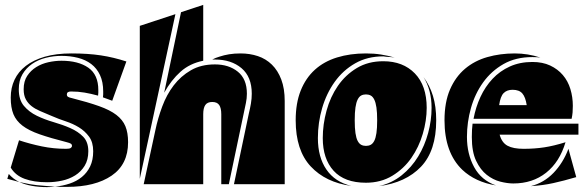

<svg xmlns="http://www.w3.org/2000/svg" viewBox="-20 -755 2407 787"><path d="M505 -172Q505 -81 437.5 -35Q370 11 255 11Q242 11 229.5 11Q217 11 206 10Q237 7 265.5 -2.5Q294 -12 315.5 -29.5Q337 -47 349.5 -73Q362 -99 362 -135Q362 -172 345 -195Q328 -218 303.5 -233Q279 -248 250 -257.5Q221 -267 196 -278L184 -283Q163 -292 144 -300Q125 -308 110 -319.5Q95 -331 86 -347.5Q77 -364 77 -389Q77 -422 91.5 -444Q106 -466 128.5 -480Q151 -494 178.5 -500Q206 -506 232 -506Q301 -506 342 -477.5Q383 -449 383 -386Q383 -381 383 -375Q383 -369 382 -363Q353 -371 326.5 -375.5Q300 -380 271 -380Q254 -380 254 -368Q254 -361 259 -358Q264 -355 274 -353Q341 -336 386 -320Q431 -304 457 -284Q483 -264 494 -237.5Q505 -211 505 -172ZM58 -180Q103 -165 151.5 -155Q200 -145 251 -145Q265 -145 270 -148.5Q275 -152 275 -157Q275 -163 270.5 -166Q266 -169 254 -172Q187 -189 142.5 -204.5Q98 -220 72 -240Q46 -260 35 -287Q24 -314 24 -355Q24 -395 39.5 -428Q55 -461 86 -485Q117 -509 163.5 -522.5Q210 -536 273 -536Q341 -536 393.5 -528Q446 -520 498 -503L440 -342L402 -356Q403 -362 403 -368Q403 -374 403 -380Q403 -419 390 -447Q377 -475 354 -492.5Q331 -510 299.5 -518Q268 -526 232 -526Q199 -526 167.5 -518Q136 -510 111.5 -493Q87 -476 72 -450.5Q57 -425 57 -389Q57 -346 78 -321Q99 -296 131 -280.5Q163 -265 199.5 -254.5Q236 -244 268 -230Q300 -216 321 -194.5Q342 -173 342 -135Q342 -100 327 -75.5Q312 -51 288 -36Q264 -21 234 -14.5Q204 -8 173 -8Q119 -8 81 -22Q43 -36 24 -68ZM206 10Q198 11 189.5 11.5Q181 12 173 12Q141 12 112 7Q83 2 59 -9L73 -6Q103 1 131.5 4Q160 7 189 9ZM10 -22 16 -42Q33 -22 59 -9Z M887 0V-287Q887 -312 878.5 -324.5Q870 -337 850 -337Q830 -337 821.5 -324.5Q813 -312 813 -287V0H569L617 -222Q627 -270 645 -318.5Q663 -367 692 -405Q721 -443 762.5 -467Q804 -491 861 -491Q918 -491 955 -461Q992 -431 992 -371Q992 -352 988 -333Q984 -314 980 -295L918 0ZM880 -523Q898 -529 919 -532.5Q940 -536 966 -536Q1004 -536 1037 -525Q1070 -514 1094.5 -490Q1119 -466 1133 -429Q1147 -392 1147 -341V0H939L1000 -290Q1005 -310 1008.5 -330.5Q1012 -351 1012 -371Q1012 -440 970 -475.5Q928 -511 861 -511H850Q863 -518 880 -523ZM553 -649 699 -697 553 -22ZM813 -735V-506Q758 -495 720 -461Q682 -427 653 -375L722 -705Z M1303 -189Q1303 -245 1318.5 -301.5Q1334 -358 1365 -403Q1396 -448 1442.5 -476Q1489 -504 1551 -504Q1632 -504 1680.5 -454Q1729 -404 1729 -313Q1729 -261 1713 -206.5Q1697 -152 1666 -107.5Q1635 -63 1588 -34.5Q1541 -6 1480 -6Q1392 -6 1347.5 -55Q1303 -104 1303 -189ZM1283 -189Q1283 -111 1318 -60Q1353 -9 1420 7Q1315 -7 1253.5 -73Q1192 -139 1192 -262Q1192 -332 1212.5 -383.5Q1233 -435 1270.5 -469Q1308 -503 1361.5 -519.5Q1415 -536 1480 -536Q1513 -536 1541.5 -531.5Q1570 -527 1598 -519Q1587 -521 1575 -521.5Q1563 -522 1551 -524Q1486 -524 1436 -495.5Q1386 -467 1352 -419.5Q1318 -372 1300.5 -312Q1283 -252 1283 -189ZM1526 -262Q1526 -294 1523 -314.5Q1520 -335 1514 -347Q1508 -359 1499.5 -363.5Q1491 -368 1480 -368Q1469 -368 1460.5 -363.5Q1452 -359 1446 -347Q1440 -335 1437 -314.5Q1434 -294 1434 -262Q1434 -230 1437 -209.5Q1440 -189 1446 -177.5Q1452 -166 1460.5 -161.5Q1469 -157 1480 -157Q1491 -157 1499.5 -161.5Q1508 -166 1514 -177.5Q1520 -189 1523 -209.5Q1526 -230 1526 -262ZM1768 -262Q1768 -137 1705.5 -71.5Q1643 -6 1533 8Q1586 -4 1626.5 -36.5Q1667 -69 1694 -113.5Q1721 -158 1735 -210Q1749 -262 1749 -313Q1749 -386 1716 -439Q1741 -406 1754.5 -362.5Q1768 -319 1768 -262Z M1921 -268Q1930 -316 1949.5 -358Q1969 -400 1999 -432Q2029 -464 2070 -482.5Q2111 -501 2162 -501Q2204 -501 2235 -486.5Q2266 -472 2287 -447.5Q2308 -423 2318 -390Q2328 -357 2328 -321Q2328 -306 2327 -294Q2326 -282 2323 -268ZM2351 -248V-203H2028Q2037 -170 2060.5 -157.5Q2084 -145 2126 -145Q2171 -145 2210.5 -151Q2250 -157 2298 -172Q2274 -91 2218.5 -47Q2163 -3 2084 -3Q2060 -3 2030.5 -10.5Q2001 -18 1975 -38.5Q1949 -59 1931.5 -96Q1914 -133 1914 -193Q1914 -225 1917 -248ZM1875 -59Q1802 -129 1802 -262Q1802 -336 1824.5 -388Q1847 -440 1886 -473Q1925 -506 1977.5 -521Q2030 -536 2090 -536Q2144 -536 2195 -519Q2190 -520 2181 -520.5Q2172 -521 2162 -521Q2094 -521 2044 -492.5Q1994 -464 1960.5 -417.5Q1927 -371 1910.5 -312.5Q1894 -254 1894 -194Q1894 -124 1923.5 -70Q1953 -16 2013 5Q1928 -9 1875 -59ZM2342 -29Q2291 -14 2248 -4.5Q2205 5 2156 8Q2210 -6 2249 -46.5Q2288 -87 2310 -145ZM2139 -324Q2134 -357 2121 -372Q2108 -387 2081 -387Q2058 -387 2044.5 -373.5Q2031 -360 2026 -324Z"/></svg>

Font: J.M. Nexus Grotesque
Style: Regular
Weight: 900
Designer: deFharo
Foundry: deFharo
Version: Version 3.003